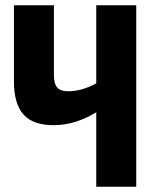

<svg xmlns="http://www.w3.org/2000/svg" viewBox="-20 -710 590 730"><path d="M498 -690V0H346V-283Q265 -234 184 -234Q106 -234 69.5 -274.5Q33 -315 33 -401V-690H185V-434Q184 -395 196 -379Q208 -363 240 -363Q290 -363 346 -393V-690Z"/></svg>

Font: exo2condensed_b
Style: Bold
Weight: 700
Width: 3
Designer: Natanael Gama
Version: Version 1.001;PS 001.001;hotconv 1.0.70;makeotf.lib2.5.58329